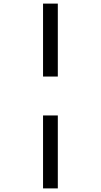

<svg xmlns="http://www.w3.org/2000/svg" viewBox="-20 -831 561 1066"><path d="M219 -190H301V215H219ZM219 -811H301V-406H219Z"/></svg>

Font: MM Taunggyi
Style: Regular
Weight: 400
Designer: Khon Soe Zaw Thu
Version: Version 1.00 July 18, 2016, initial release